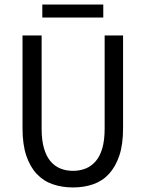

<svg xmlns="http://www.w3.org/2000/svg" viewBox="-20 -812 640 844"><path d="M301 12Q253 12 212 -2Q171 -16 141.5 -47.5Q112 -79 95.5 -128Q79 -177 79 -248V-656H163V-246Q163 -195 173.5 -159.5Q184 -124 202.5 -102.5Q221 -81 246 -71Q271 -61 301 -61Q331 -61 356 -71Q381 -81 400 -102.5Q419 -124 429.5 -159.5Q440 -195 440 -246V-656H521V-248Q521 -177 504.5 -128Q488 -79 459 -47.5Q430 -16 389.5 -2Q349 12 301 12ZM166 -735V-792H434V-735Z"/></svg>

Font: Source Code Pro
Style: Regular
Weight: 400
Monospace: yes
Designer: Paul D. Hunt, Teo Tuominen
Foundry: Adobe Systems Incorporated
Version: Version 2.030;PS 1.000;hotconv 16.6.51;makeotf.lib2.5.65220